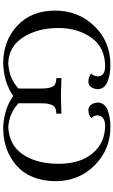

<svg xmlns="http://www.w3.org/2000/svg" viewBox="233 -964 731 1238"><g transform="rotate(90 599.0 -345.5)"><path d="M802.7 0Q683.6 -4.9 599.1 -64.9Q515.1 -4.9 390.1 0Q243.2 0 146 -91.1Q48.8 -182.1 48.8 -335.4Q48.8 -483.9 148.4 -587.6Q248 -691.4 398.9 -691.4Q460.9 -691.4 508.3 -672.4Q555.7 -653.3 555.7 -606.4Q548.8 -553.7 510.3 -549.3Q473.1 -549.3 455.1 -568.4Q471.2 -583.5 473.1 -607.9Q473.1 -657.2 407.7 -657.2Q287.1 -657.2 224.1 -569.3Q161.1 -481.4 161.1 -356.4Q161.1 -220.7 221.7 -127.7Q282.2 -34.7 390.6 -32.7Q486.8 -38.1 551.3 -98.6V-246.1Q551.3 -297.9 538.1 -320.3Q524.9 -342.8 484.4 -342.8V-375.5Q541.5 -373 599.1 -372.1Q656.2 -373 713.4 -375.5V-342.8Q674.3 -342.8 660.4 -320.3Q646.5 -297.9 646.5 -246.1V-98.6Q710.9 -38.1 802.2 -32.7Q919.9 -40 978.3 -129.9Q1036.6 -219.7 1036.6 -356.4Q1036.6 -496.1 969 -576.7Q901.4 -657.2 790 -657.2Q727.5 -656.2 724.1 -607.9Q726.1 -583.5 742.2 -568.4Q724.1 -549.3 687 -549.3Q648.4 -553.7 641.6 -606.4Q641.6 -653.3 688 -672.4Q734.4 -691.4 799.3 -691.4Q944.8 -691.4 1046.9 -589.4Q1148.9 -487.3 1148.9 -335.4Q1146 -172.4 1048.1 -86.2Q950.2 0 802.7 0Z"/></g></svg>

Font: Almanac
Style: Regular
Weight: 400
Designer: Eden's Almanac
Version: Version 3.501;March 28, 2021;FontCreator 13.0.0.2683 64-bit